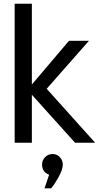

<svg xmlns="http://www.w3.org/2000/svg" viewBox="-20 -770 541 1036"><path d="M59.1 0V-750H151.9V-314L352.1 -549.8H460L231.9 -291L493.2 0H384.8L151.9 -258.8V0ZM245.1 172.9Q207 157.7 207 118.2Q207 94.2 223.6 77.6Q240.2 61 264.2 61Q287.1 61 303 78.1Q318.8 95.2 318.8 118.2Q318.8 145 294.9 187.5Q271 230 255.9 246.1H220.2Z"/></svg>

Font: ø
Style: ø
Weight: 400
Designer: Samuel Oakes
Foundry: Samuel Oakes
Version: Version 1.000;PS 001.000;hotconv 1.0.88;makeotf.lib2.5.64775